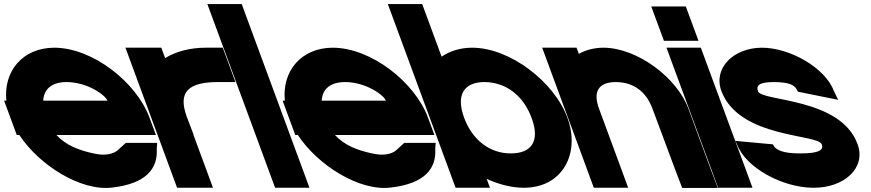

<svg xmlns="http://www.w3.org/2000/svg" viewBox="-184 -864 4311 950"><path d="M29.8 -366H347.3C337 -394 249.3 -457 146.6 -458C74.5 -458 33.1 -425.5 29.8 -366ZM-88.3 -196H-101L-132.4 -281L-163.7 -366H-152.5C-167.6 -509.5 -74 -627.2 83.9 -628C273.7 -628 490.8 -458 556.1 -281L587.5 -196H502.5H95.5C142 -144.9 207 -119.9 282.9 -104H284C330.7 -93 374.1 -100 397.7 -120L438.2 -157H593.9L591.5 -128C598.1 -29 537.9 45 371.3 64C214.9 83.4 9.5 -47.4 -88.3 -196Z M633.1 -576.6C687 -609.8 758 -628 833.2 -628H918.2L980.8 -458H895.8C749.4 -458 695.5 -410.5 739.2 -288.9L741.4 -283L774.2 -197H773.1L838.4 -20L869.7 65H692.2L660.9 -20L564.6 -281C564.2 -282.2 563.7 -283.4 563.3 -284.6L468 -543L436.7 -628H614.2Z M873.3 -759 842 -844H1012L1043.3 -759L1315.9 -20L1347.2 65H1177.2L1145.9 -20Z M1407.8 -366H1725.3C1715 -394 1627.3 -457 1524.6 -458C1452.5 -458 1411.1 -425.5 1407.8 -366ZM1289.7 -196H1277L1245.6 -281L1214.3 -366H1225.5C1210.4 -509.5 1304 -627.2 1461.9 -628C1651.7 -628 1868.8 -458 1934.1 -281L1965.5 -196H1880.5H1473.5C1520 -144.9 1585 -119.9 1660.9 -104H1662C1708.7 -93 1752.1 -100 1775.7 -120L1816.2 -157H1971.9L1969.5 -128C1976.1 -29 1915.9 45 1749.3 64C1592.9 83.4 1387.5 -47.4 1289.7 -196Z M2224 21.1 2240.2 65H2070.2L2038.9 -20L1942.6 -281L1766.3 -759L1735 -844H1905L1936.3 -759L2001 -583.6C2041.8 -611.3 2092.9 -627.7 2151.4 -628C2341.2 -628 2559.7 -457 2623.6 -281C2688.9 -104 2598.2 66 2407 65C2348.2 65 2285.1 48.8 2224 21.1ZM2112.6 -281C2154.3 -168 2243.4 -104 2344.3 -105C2446.6 -105 2489.3 -167 2446.1 -281C2404.5 -394 2316.8 -457 2214.1 -458C2111.7 -458 2070.6 -395 2112.6 -281Z M2679.9 -597.5C2714.3 -616.6 2755.3 -627.7 2800.9 -628C2970 -628 3167.1 -478 3222.2 -326L3335 -20L3367.7 66H3191.4L3158.9 -19L3044.5 -326C3012.4 -413 2949.1 -457 2863.6 -458C2779.6 -458 2747.9 -413 2780 -326L2811.4 -241L2892.9 -20L2924.2 65H2754.2L2722.9 -20L2641.4 -241L2610 -326L2530 -543L2498.7 -628H2668.7Z M3186.1 -662H3101.1L3038.4 -832H3123.4H3124.4H3209.4L3272.1 -662H3187.1ZM3145 -543 3113.7 -628H3283.7L3315 -543L3507.9 -20L3539.2 65H3369.2L3337.9 -20Z M3942.4 -413 3963.3 -370 3765.4 -410 3761.9 -413C3750.9 -443 3723.9 -457 3647.6 -458C3572.8 -458 3555.8 -442 3566.8 -412C3585.6 -361 3975.9 -382 4059.4 -150C4102.2 -34 3993.8 66 3840.5 65C3689.8 65 3505.8 -33 3462.6 -150L3454.4 -167L3638.1 -150H3640.4C3650.4 -123 3688.4 -104 3777.8 -105C3868.6 -105 3892.3 -122 3882.3 -149L3881.9 -150C3862.8 -202 3473.9 -179 3385.6 -413C3343.2 -528 3446.1 -627 3584.9 -628C3726.4 -628 3900.4 -527 3942.4 -413Z"/></svg>

Font: Nordica Plus
Style: NordicaClassicBkExtOpObl
Weight: 900
Version: Version 1.01